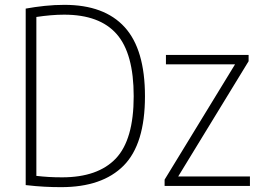

<svg xmlns="http://www.w3.org/2000/svg" viewBox="-20 -767 1077 792"><path d="M232 5Q197 5 163.5 3.2Q130 1.5 86 -3.5V-731.5Q124 -738.5 165 -742.8Q206 -747 245.5 -747Q410.5 -747 494.2 -655Q578 -563 578 -370Q578 -172.5 490 -83.8Q402 5 232 5ZM236 -35.5Q384 -35.5 457.8 -113.2Q531.5 -191 531.5 -370Q531.5 -546.5 461.2 -626.5Q391 -706.5 244.5 -706.5Q217.5 -706.5 188.8 -704Q160 -701.5 130 -697V-41.5Q156 -38.5 181.2 -37Q206.5 -35.5 236 -35.5ZM659 0V-26L949.5 -501.5H664.5V-540.5H1005.5V-514.5L715 -39H1011V0Z"/></svg>

Font: Encode Sans Semi Condensed ExtraLight
Style: Regular
Weight: 200
Width: 4
Designer: Multiple Designers
Foundry: Impallari Type
Version: Version 3.000; ttfautohint (v1.8.3) -l 8 -r 50 -G 200 -x 14 